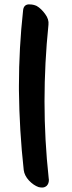

<svg xmlns="http://www.w3.org/2000/svg" viewBox="-20 -799 323 857"><path d="M83 -752Q64.5 -584 64.5 -416Q64.5 -405.3 64.5 -395.5Q66.4 -216.8 85.9 -40Q88.9 -15.6 109.4 6.8Q129.9 28.3 152.3 36.1Q161.1 38.1 168 38.1Q179.7 38.1 188.5 30.3Q198.2 20.5 198.2 3.9Q198.2 0 197.3 -3.9Q178.7 -174.8 178.7 -346.7Q178.7 -517.6 196.3 -688.5Q199.2 -712.9 181.6 -736.3Q164.1 -760.7 143.6 -772.5Q128.9 -779.3 112.3 -779.3Q108.4 -779.3 105.5 -779.3Q85 -776.4 83 -752Z"/></svg>

Font: TroubleSide
Style: Comic
Weight: 400
Designer: Koroletov
Version: 1_5